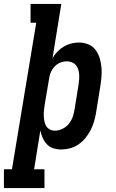

<svg xmlns="http://www.w3.org/2000/svg" viewBox="-72 -755 592 980"><path d="M-52 205V109H-11L113 -639H84V-735H241L196 -458Q206 -476 221 -491.5Q236 -507 254 -517.5Q272 -528 291.5 -533Q311 -538 331 -538Q356 -538 379 -528.5Q402 -519 416 -500Q430 -481 437 -457.5Q444 -434 446 -409Q448 -384 445.5 -358.5Q443 -333 439 -308L418 -178Q414 -155 407.5 -133Q401 -111 390 -90Q379 -69 363.5 -50Q348 -31 328 -17.5Q308 -4 285 2Q262 8 240 8Q219 8 199.5 1.5Q180 -5 167 -19Q154 -33 146 -51Q138 -69 134 -89L102 109H155V205ZM208 -88Q227 -88 246 -97Q265 -106 278 -121.5Q291 -137 298 -155.5Q305 -174 308 -193L329 -323Q331 -337 332 -350.5Q333 -364 332 -376.5Q331 -389 327 -401.5Q323 -414 314.5 -423.5Q306 -433 294 -437.5Q282 -442 269 -442Q251 -442 234.5 -435Q218 -428 205.5 -414Q193 -400 186.5 -383.5Q180 -367 178 -350L156 -220Q154 -206 152.5 -192Q151 -178 151.5 -164Q152 -150 154.5 -136.5Q157 -123 163.5 -112Q170 -101 182 -94.5Q194 -88 208 -88Z"/></svg>

Font: Iosevka Curly Slab Oblique
Style: Bold
Weight: 700
Italic angle: -9°
Monospace: yes
Designer: Belleve Invis
Foundry: Belleve Invis
Version: Version 11.1.0; ttfautohint (v1.8.3)